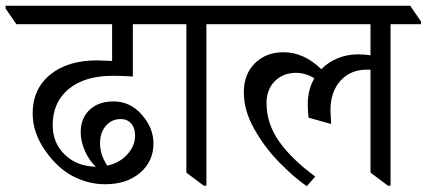

<svg xmlns="http://www.w3.org/2000/svg" viewBox="-62 -642 1487 669"><path d="M121.6 -205.6Q121.6 -144 163.6 -103.3Q205.6 -62.5 272 -61Q248 -83.5 233.6 -116.7Q219.2 -149.9 219.2 -181.6Q219.2 -230 250.2 -259.3Q281.2 -288.6 333.5 -288.6Q391.6 -288.6 432.1 -242.4Q472.7 -196.3 472.7 -142.1Q472.7 -79.6 426 -39.8Q379.4 0 304.2 0Q247.6 0 193.8 -27.1Q140.1 -54.2 95.9 -116.7Q51.8 -179.2 51.8 -247.1Q51.8 -331.5 112.5 -381.6Q173.3 -431.6 275.9 -431.6L328.6 -429.7V-557.6H-4.9L-42.5 -612.3V-622.1H499.5L537.1 -567.4V-557.6H400.9V-375.5Q360.4 -377.9 331.1 -377.9Q232.9 -377.9 177.2 -331.8Q121.6 -285.6 121.6 -205.6ZM286.6 -143.6Q286.6 -101.6 312 -64.9Q354.5 -74.2 381.6 -104Q408.7 -133.8 408.7 -169.4Q408.7 -196.3 395 -211.7Q381.3 -227.1 358.9 -227.1Q326.2 -227.1 306.4 -203.1Q286.6 -179.2 286.6 -143.6Z M772.9 -557.6H657.2V4.9H647.9L587.4 -40.5V-557.6H499.5L461.9 -612.3V-622.1H735.4L772.9 -567.4Z M1404.8 -557.6H1298.8V4.9H1289.6L1229 -40.5V-398.9L1217.3 -399.4Q1158.7 -399.4 1124 -360.4Q1089.4 -321.3 1089.4 -257.3L1091.8 -210L1013.2 -231.9Q1010.3 -256.3 1010.3 -278.8Q1010.3 -329.6 1033.2 -369.1Q1002.9 -388.2 969.7 -388.2Q924.3 -388.2 895.5 -359.1Q866.7 -330.1 866.7 -282.7Q866.7 -210.4 911.6 -147.7Q956.5 -85 1036.6 -26.9L1006.8 6.8Q961.4 -24.9 910.9 -76.4Q860.4 -127.9 824 -192.4Q787.6 -256.8 787.6 -320.8Q787.6 -383.3 826.2 -421.6Q864.7 -460 925.8 -460Q996.6 -460 1057.6 -400.9Q1082 -425.8 1115.2 -439.2Q1148.4 -452.6 1185.1 -452.6Q1209.5 -452.6 1229 -449.2V-557.6H735.4L697.8 -612.3V-622.1H1367.2L1404.8 -567.4Z"/></svg>

Font: Noto Serif Devanagari
Style: Regular
Weight: 400
Designer: Monotype Design Team
Foundry: Monotype Imaging Inc.
Version: Version 1.01